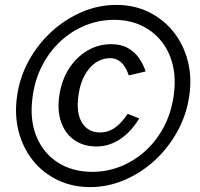

<svg xmlns="http://www.w3.org/2000/svg" viewBox="-20 -753 816 783"><path d="M347.6 10Q274.7 10 215 -18.8Q155.2 -47.5 114.4 -98.5Q73.5 -149.5 56 -217Q38.5 -284.5 49.7 -362Q60.5 -438.5 97.5 -505.8Q134.6 -573 190.3 -624Q246 -675 313.8 -704Q381.6 -733 454.3 -733Q526.9 -733 586.3 -704Q645.8 -675 686.8 -624Q727.7 -573 745.4 -505.8Q763.1 -438.5 751.9 -362Q740.6 -284.5 703.4 -217Q666.3 -149.5 610.6 -98.5Q554.9 -47.5 487.3 -18.8Q419.6 10 347.6 10ZM373.6 -155.7Q320.2 -155.7 283 -181.9Q245.8 -208 229.4 -254.8Q212.9 -301.5 221.9 -363.3Q230.8 -425.3 260.9 -472.5Q291 -519.6 335.9 -546.3Q380.7 -572.9 433.6 -572.9Q473.5 -572.9 501.5 -557.1Q529.4 -541.2 547.1 -515.8Q564.7 -490.5 573.9 -461.7L505.3 -445.5Q498.2 -466.4 488 -482.1Q477.8 -497.8 463.1 -506.8Q448.4 -515.7 428.2 -515.7Q396.8 -515.7 370.2 -497.6Q343.6 -479.6 325.2 -445.9Q306.7 -412.2 300.1 -365.3Q289.6 -293.1 314.3 -253Q339.1 -212.9 387.5 -212.9Q423.2 -212.9 451.5 -234.2Q479.8 -255.5 500.4 -288.8L548 -270.1Q535.8 -249.5 518.6 -229.1Q501.4 -208.7 479.3 -192.1Q457.1 -175.5 430.6 -165.6Q404.2 -155.7 373.6 -155.7ZM356.7 -52.2Q416.2 -52.2 471.2 -74Q526.2 -95.8 571.5 -136.3Q616.8 -176.8 647.4 -234.1Q678 -291.3 688.2 -362Q698.3 -431.9 684.3 -488.9Q670.3 -545.8 636.6 -586.8Q602.9 -627.8 554 -650Q505.1 -672.1 445.6 -672.1Q384.9 -672.1 329.5 -650Q274 -627.8 229 -586.8Q183.9 -545.8 153.7 -488.9Q123.5 -431.9 113.4 -362Q99.7 -267.7 128 -198.1Q156.2 -128.4 215.9 -90.3Q275.7 -52.2 356.7 -52.2Z"/></svg>

Font: Public Sans Thin
Style: Italic
Weight: 100
Italic angle: -8°
Designer: The Public Sans project authors (U.S. Web Design System). Libre Franklin designed by Pablo Impallari and Rodrigo Fuenzal
Version: Version 2.000